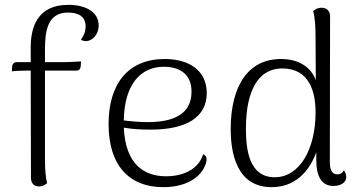

<svg xmlns="http://www.w3.org/2000/svg" viewBox="-20 -761 1483 794"><path d="M263 -741C132 -741 107 -645 107 -565V-504H48C39 -504 31 -497 30 -485L29 -466C42 -468 76 -469 89 -469H107L108 -25C108 -3 121 10 141 10C157 10 168 3 175 -4C168 -28 166 -66 166 -103V-469H297C306 -469 313 -476 314 -488L315 -507C305 -506 256 -504 246 -504H166V-556C166 -632 176 -709 261 -709C303 -709 334 -694 334 -652C334 -637 331 -619 315 -598C319 -593 327 -591 336 -591C358 -591 388 -614 388 -656C388 -711 335 -741 263 -741Z M820 -123C801 -61 738 -32 667 -32C577 -32 499 -80 492 -233C527 -227 562 -225 604 -225C750 -225 835 -276 835 -376C835 -468 764 -517 661 -517C509 -517 429 -413 429 -248C429 -76 515 13 655 13C736 13 803 -17 828 -76C841 -107 832 -118 820 -123ZM658 -485C713 -485 772 -462 772 -382C772 -289 698 -256 591 -256C560 -256 523 -259 492 -263C494 -411 561 -485 658 -485Z M1402 -57C1395 -42 1383 -40 1375 -40C1356 -40 1344 -54 1344 -91L1345 -694C1345 -717 1330 -729 1310 -729C1292 -729 1281 -721 1275 -715C1283 -688 1285 -649 1285 -597L1286 -430C1265 -485 1214 -517 1142 -517C1007 -517 934 -407 934 -227C934 -130 958 13 1103 13C1198 13 1257 -48 1288 -131V-100C1288 -31 1310 8 1359 8C1390 8 1412 -7 1412 -29C1412 -37 1409 -47 1402 -57ZM1116 -28C1010 -28 997 -142 997 -229C997 -396 1054 -478 1147 -478C1260 -478 1285 -381 1285 -296C1285 -147 1221 -28 1116 -28Z"/></svg>

Font: Arima Koshi Light
Style: Regular
Weight: 300
Designer: Joana Correia and Natanael Gama
Foundry: NDISCOVER
Version: Version 1.019;PS 001.019;hotconv 1.0.88;makeotf.lib2.5.64775